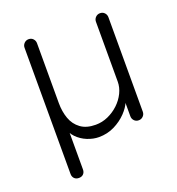

<svg xmlns="http://www.w3.org/2000/svg" viewBox="-123 -615 800 868"><g transform="rotate(-20 277.0 -181.0)"><path d="M110.2 152.5Q96.2 152.5 88.2 144.1Q80.2 135.8 80.2 122.5L80 -484.8Q80 -497.2 88.8 -506.1Q97.5 -515 110 -515Q123.2 -515 131.6 -506.1Q140 -497.2 140 -484.8V-196.8Q140 -155.8 152.1 -122Q164.2 -88.2 191.8 -67.9Q219.2 -47.5 264 -47.5Q295.2 -47.5 323.6 -60.2Q352 -73 374.6 -94.2Q397.2 -115.5 410.4 -142.4Q423.5 -169.2 423.5 -196.8V-484.8Q423.5 -497.2 432.2 -506.1Q441 -515 453.5 -515Q466.8 -515 475.1 -506.1Q483.5 -497.2 483.5 -484.8V-30.2Q483.5 -17.8 474.8 -8.9Q466 0 453.5 0Q440.2 0 431.9 -8.9Q423.5 -17.8 423.5 -30.2V-108L425.5 -98.8Q416.2 -74.5 392.1 -49.4Q368 -24.2 333.8 -7.1Q299.5 10 258.5 10Q231.5 10 203.2 -1.4Q175 -12.8 154 -34.5Q133 -56.2 127 -88L140 -79.5V122.5Q140 135.8 132.1 144.1Q124.2 152.5 110.2 152.5Z"/></g></svg>

Font: Quicksand Variable Light
Style: Regular
Weight: 300
Designer: Andrew Paglinawan
Foundry: Andrew Paglinawan
Version: Version 3.004